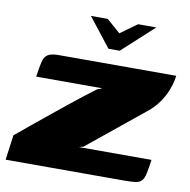

<svg xmlns="http://www.w3.org/2000/svg" viewBox="-89 -714 777 787"><g transform="rotate(10 299.5 -320.5)"><path d="M227 -641H297L354 -591L423 -641H499L368 -521H321ZM272 -103H574Q569 -67 564.5 -46Q560 -25 551.5 -15Q543 -5 526 -2.5Q509 0 478 0H-15L-1 -104Q1 -105 18 -119.5Q35 -134 62 -156Q89 -178 122 -205Q155 -232 188.5 -259Q222 -286 251.5 -309Q281 -332 301 -347Q305 -350 313 -352.5Q321 -355 324 -357H49Q55 -397 60 -419Q65 -441 79 -450.5Q93 -460 125 -460H614Q614 -459 611 -442Q608 -425 598.5 -400Q589 -375 570 -347Q551 -319 520 -295L290 -108Z"/></g></svg>

Font: Genos ExtraBold
Style: Italic
Weight: 800
Italic angle: -8°
Version: Version 1.010